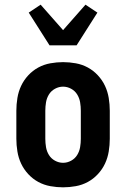

<svg xmlns="http://www.w3.org/2000/svg" viewBox="-20 -794 540 822"><path d="M250 8Q223 8 195.5 3Q168 -2 144 -15Q120 -28 101 -48.5Q82 -69 70.5 -93.5Q59 -118 54.5 -145.5Q50 -173 50 -200V-320Q50 -347 54.5 -374.5Q59 -402 70.5 -426.5Q82 -451 101 -471.5Q120 -492 144 -505Q168 -518 195.5 -523Q223 -528 250 -528Q277 -528 304.5 -523Q332 -518 356 -505Q380 -492 399 -471.5Q418 -451 429.5 -426.5Q441 -402 445.5 -374.5Q450 -347 450 -320V-200Q450 -173 445.5 -145.5Q441 -118 429.5 -93.5Q418 -69 399 -48.5Q380 -28 356 -15Q332 -2 304.5 3Q277 8 250 8ZM250 -97Q268 -97 284.5 -106Q301 -115 310.5 -130.5Q320 -146 323 -164Q326 -182 326 -200V-320Q326 -338 323 -356Q320 -374 310.5 -389.5Q301 -405 284.5 -414Q268 -423 250 -423Q232 -423 215.5 -414Q199 -405 189.5 -389.5Q180 -374 177 -356Q174 -338 174 -320V-200Q174 -182 177 -164Q180 -146 189.5 -130.5Q199 -115 215.5 -106Q232 -97 250 -97ZM192 -600 103 -740 154 -774 250 -665 346 -774 397 -740 308 -600Z"/></svg>

Font: Iosevka SS18 Extrabold
Style: Regular
Weight: 800
Monospace: yes
Designer: Belleve Invis
Foundry: Belleve Invis
Version: Version 25.1.1; ttfautohint (v1.8.4)